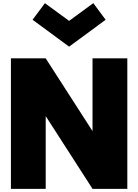

<svg xmlns="http://www.w3.org/2000/svg" viewBox="-20 -1194 874 1214"><path d="M49 -825H269L565 -365V-825H785V0H565L269 -460V0H49ZM417 -899 186 -1069 264 -1174 417 -1062 570 -1174 648 -1069Z"/></svg>

Font: Spartan MB
Style: Regular
Weight: 900
Designer: Matt Bailey
Foundry: Matt Bailey
Version: Version 001.001